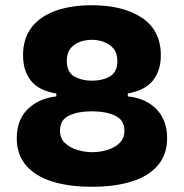

<svg xmlns="http://www.w3.org/2000/svg" viewBox="-20 -697 702 733"><path d="M331 16Q244 16 179.5 -4Q115 -24 79.5 -65.5Q44 -107 44 -169Q44 -239 85.5 -280Q127 -321 195 -329V-340Q128 -351 98 -389Q68 -427 68 -486Q68 -551 101.5 -593.5Q135 -636 194 -656.5Q253 -677 331 -677Q450 -677 522 -629Q594 -581 594 -486Q594 -429 565 -391Q536 -353 468 -340V-329Q536 -322 577 -280.5Q618 -239 618 -169Q618 -107 582.5 -65.5Q547 -24 482.5 -4Q418 16 331 16ZM331 -389Q372 -389 400 -405.5Q428 -422 428 -464Q428 -495 412.5 -512.5Q397 -530 375 -537.5Q353 -545 331 -545Q308 -545 286 -537.5Q264 -530 249.5 -512.5Q235 -495 235 -465Q235 -422 263 -405.5Q291 -389 331 -389ZM332 -116Q360 -116 388 -124Q416 -132 435.5 -150Q455 -168 455 -198Q455 -239 419.5 -255.5Q384 -272 331 -272Q277 -272 243 -255.5Q209 -239 209 -199Q209 -169 228 -151Q247 -133 275.5 -124.5Q304 -116 332 -116Z"/></svg>

Font: Bricolage Grotesque 12pt ExtraBold
Style: Regular
Weight: 800
Designer: Mathieu Triay
Foundry: Atelier Triay
Version: Version 1.001; ttfautohint (v1.8.4.7-5d5b);gftools[0.9.33.de